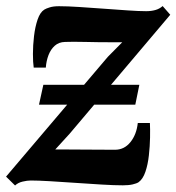

<svg xmlns="http://www.w3.org/2000/svg" viewBox="-30 -586 568 618"><path d="M18.5 11 -10.5 -17.5 317 -403 363.5 -450Q349.5 -450 330 -450Q310.5 -450 288.8 -450.2Q267 -450.5 245.8 -451Q224.5 -451.5 207 -451.5Q189.5 -451.5 179 -451Q159.5 -450.5 146.5 -439Q133.5 -427.5 126.2 -408.8Q119 -390 117.5 -368.5H78.5Q76 -385 76 -412.5Q76 -440 79.5 -469.8Q83 -499.5 91 -523Q99 -546.5 112.5 -555Q118 -558.5 129.8 -562.2Q141.5 -566 160 -566Q187 -566 225.2 -563.5Q263.5 -561 304.2 -558Q345 -555 381.5 -552.5Q418 -550 440.5 -550Q457 -550 470.2 -553.8Q483.5 -557.5 493.5 -566.5L518 -538.5L194.5 -156L148 -105Q168 -105 192.5 -104.8Q217 -104.5 243 -104.5Q269 -104.5 294 -104.2Q319 -104 340.5 -104Q370 -104 389.8 -128.5Q409.5 -153 413.5 -190H452.5Q453.5 -171.5 453 -143.5Q452.5 -115.5 449.2 -86Q446 -56.5 438 -33Q430 -9.5 416 0.5Q410 4.5 397.2 7.5Q384.5 10.5 365.5 10.5Q337.5 10.5 296.5 8Q255.5 5.5 211.8 2.5Q168 -0.5 130 -2.8Q92 -5 69 -5Q57.5 -5 42.8 -1.5Q28 2 18.5 11ZM95.5 -249 109.5 -313H418.5L405.5 -249Z"/></svg>

Font: Merriweather 20pt
Style: Bold Italic
Weight: 700
Italic angle: -7.8°
Version: Version 2.101